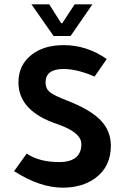

<svg xmlns="http://www.w3.org/2000/svg" viewBox="-20 -853 576 885"><path d="M472 -581Q454 -554 416 -500Q336 -535 273 -535Q190 -535 190 -473Q190 -445 209 -429Q228 -413 288 -390Q396 -348 443.5 -299Q491 -250 491 -181Q491 -84 418 -31Q358 12 269 12Q164 12 45 -64L103 -145Q161 -106 252 -106Q355 -106 355 -189Q355 -243 244 -281Q65 -341 65 -473Q65 -553 125 -600Q181 -645 274 -645Q380 -645 472 -581ZM305 -687H227L125 -833H207L262 -746H267L324 -833H406Q382 -798 335 -730L313 -698Z"/></svg>

Font: Tajawal
Style: Bold
Weight: 700
Designer: Boutros Fonts
Foundry: Created by Boutros International 2017
Version: Version 1.700